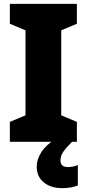

<svg xmlns="http://www.w3.org/2000/svg" viewBox="-20 -734 448 994"><path d="M378 0H31V-103L112 -137V-577L31 -611V-714H378V-611L297 -577V-137L378 -103ZM293 96Q293 131 332 131Q345 131 359.5 128Q374 125 383 120V226Q369 232 348.5 236Q328 240 302 240Q243 240 206.5 210Q170 180 170 128Q170 94 192 57Q214 20 275 -22L353 0Q320 33 306.5 53.5Q293 74 293 96Z"/></svg>

Font: Noto Sans Malayalam SemiCondensed Black
Style: Regular
Weight: 900
Width: 4
Designer: Jelle Bosma - Monotype Design Team
Foundry: Monotype Imaging Inc.
Version: Version 2.104; ttfautohint (v1.8.4.7-5d5b)